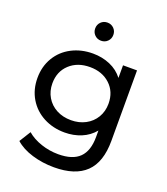

<svg xmlns="http://www.w3.org/2000/svg" viewBox="-166 -858 1022 1173"><g transform="rotate(20 345.0 -271.5)"><path d="M598 -530V-72Q598 67 529 133.5Q460 200 323 200Q248 200 180 179.5Q112 159 70 121L116 47Q153 79 207.5 97.5Q262 116 320 116Q413 116 457.5 72Q502 28 502 -62V-104Q468 -63 418.5 -42.5Q369 -22 311 -22Q235 -22 173.5 -54.5Q112 -87 77 -145.5Q42 -204 42 -279Q42 -354 77 -412.5Q112 -471 173.5 -503Q235 -535 311 -535Q371 -535 422.5 -513Q474 -491 507 -448V-530ZM504 -279Q504 -356 453 -403.5Q402 -451 322 -451Q241 -451 190 -403.5Q139 -356 139 -279Q139 -229 162.5 -189.5Q186 -150 227.5 -128Q269 -106 322 -106Q374 -106 415.5 -128Q457 -150 480.5 -189.5Q504 -229 504 -279ZM270 -684Q270 -709 287 -726Q304 -743 329 -743Q354 -743 371 -726Q388 -709 388 -684Q388 -659 371 -642Q354 -625 329 -625Q304 -625 287 -642Q270 -659 270 -684Z"/></g></svg>

Font: Idrija
Style: Regular
Weight: 500
Designer: Julieta Ulanovsky
Foundry: Julieta Ulanovsky
Version: Version 7.200